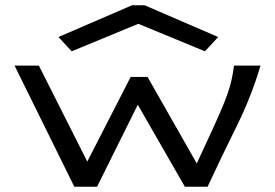

<svg xmlns="http://www.w3.org/2000/svg" viewBox="-20 -705 1040 726"><path d="M261 1 35 -457H127L310 -94L474 -414H538L724 -87Q762 -168 787 -223Q812 -278 827 -315Q842 -352 849.5 -379Q857 -406 861 -431L865 -457H965Q931 -341 874.5 -227Q818 -113 765 1H679L501 -309L347 1ZM251 -511 201 -565 479 -685H527L805 -565L755 -511L503 -615Z"/></svg>

Font: Inconsolata UltraExpanded Thin
Style: Regular
Weight: 100
Width: 9
Monospace: yes
Designer: Raph Levien, Cyreal, Brenton Simpson
Foundry: Raph Levien, Cyreal, Google
Version: Version 3.100; ttfautohint (v1.8.4.7-5d5b)